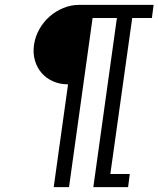

<svg xmlns="http://www.w3.org/2000/svg" viewBox="-20 -770 652 790"><path d="M264 0H201L260 -423Q226 -423 198 -435.5Q170 -448 151 -470Q132 -492 123.5 -522Q115 -552 120 -586Q125 -620 142 -650Q159 -680 184 -702Q209 -724 240.5 -737Q272 -750 306 -750H612L605 -696H524L434 -54H514L507 0H364L461 -696H361Z"/></svg>

Font: Josefin Slab SemiBold
Style: Italic
Weight: 600
Italic angle: -12°
Designer: Santiago Orozco
Foundry: Typemade
Version: Version 2.000